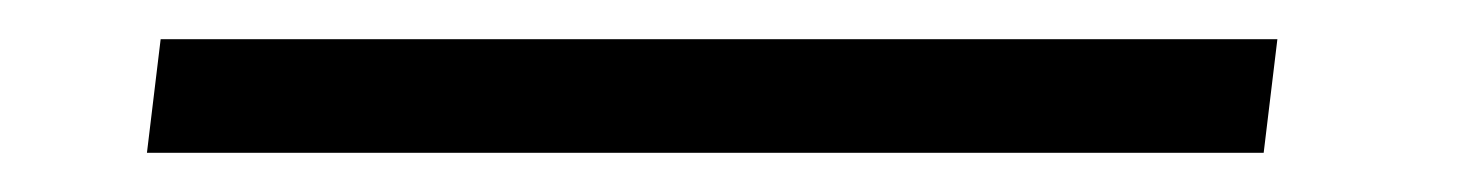

<svg xmlns="http://www.w3.org/2000/svg" viewBox="-20 58 746 98"><path d="M632 78H62L55 136H625Z"/></svg>

Font: Bluebird
Style: LiExtObl
Weight: 300
Designer: Jasper
Foundry: Cannot Into Space Fonts
Version: Version 0.98